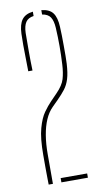

<svg xmlns="http://www.w3.org/2000/svg" viewBox="-91 -848 490 892"><g transform="rotate(-10 154.5 -402.0)"><path d="M64 0Q63.5 -14 63.5 -27.8Q63.5 -41.5 63.2 -55.5Q63 -69.5 63 -83.5Q63 -97.5 63 -111.2Q63 -125 63 -139Q63 -218.5 75.8 -264.5Q88.5 -310.5 106.8 -336Q125 -361.5 142 -379L173 -411Q204 -442.5 212.5 -471.2Q221 -500 223 -538Q225.5 -581.5 225.5 -625Q225.5 -668.5 223 -712Q221 -745.5 209.5 -762.5Q198 -779.5 171 -783.5V-804Q208.5 -800.5 224.8 -778.8Q241 -757 243 -713Q244 -695 244.5 -671.2Q245 -647.5 245 -622.2Q245 -597 245 -575.2Q245 -553.5 244 -539Q241.5 -494.5 233.2 -467.8Q225 -441 210 -421.5Q195 -402 173 -380L145 -352Q124.5 -331.5 111 -300.5Q97.5 -269.5 90.8 -229Q84 -188.5 84 -139V0ZM62 -535Q61.5 -567.5 61 -598.8Q60.5 -630 60.2 -658.8Q60 -687.5 61 -712Q62.5 -756 79 -778Q95.5 -800 131 -804V-783.5Q105 -780 93.5 -762.8Q82 -745.5 81 -712Q80.5 -668 80.5 -623.8Q80.5 -579.5 82 -535ZM124 0V-20H249V0Z"/></g></svg>

Font: Big Shoulders Stencil Display SC Thin
Style: Regular
Weight: 100
Designer: Patric King
Foundry: XO Type Co
Version: Version 2.001